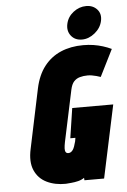

<svg xmlns="http://www.w3.org/2000/svg" viewBox="-61 -958 671 1012"><g transform="rotate(-5 274.5 -452.0)"><path d="M434 -914Q397 -914 366 -890Q335 -866 327 -829Q319 -792 339.5 -766Q360 -740 397 -740Q433 -740 465 -766Q497 -792 505 -829Q513 -866 491.5 -890Q470 -914 434 -914ZM478 -535 549 -677Q528 -687 504 -694.5Q480 -702 454.5 -706Q429 -710 400 -710Q334 -710 281.5 -687.5Q229 -665 193.5 -619.5Q158 -574 143 -504L77 -190Q62 -122 81.5 -77Q101 -32 145 -10.5Q189 11 246 10Q258 9 275.5 7.5Q293 6 311.5 1.5Q330 -3 344 -13L345 0H449L531 -385H314L290 -227H317L314 -209Q310 -194 306 -182.5Q302 -171 297 -164Q292 -157 286 -153.5Q280 -150 273 -150Q264 -150 259.5 -156.5Q255 -163 255.5 -176Q256 -189 260 -209L318 -482Q324 -510 336.5 -524Q349 -538 368 -543.5Q387 -549 410 -549Q421 -549 432.5 -547Q444 -545 455.5 -542Q467 -539 478 -535Z"/></g></svg>

Font: Advent Pro Black
Style: Italic
Weight: 900
Italic angle: -12°
Version: Version 3.000